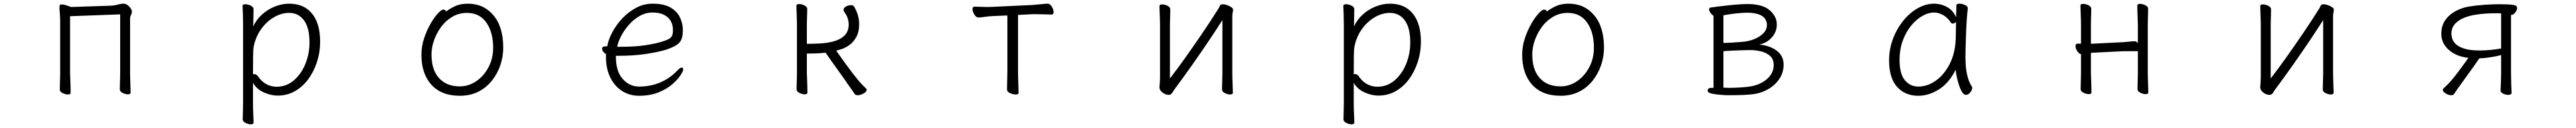

<svg xmlns="http://www.w3.org/2000/svg" viewBox="-20 -504 14040 695"><path d="M635 -426 362 -416V-106Q362 -100 363 -79Q364 -58 364.5 -35Q365 -12 365 0Q365 9 350 9Q337 9 321.5 1.5Q306 -6 306 -18Q306 -26 306.5 -44.5Q307 -63 307.5 -81Q308 -99 308 -106V-386Q308 -414 306 -433.5Q304 -453 304 -464Q304 -472 306 -476Q309 -480 316 -480Q325 -480 337 -476.5Q349 -473 358 -469.5Q367 -466 367 -466L582 -473Q605 -474 622 -479Q639 -484 655 -484Q669 -484 684 -468.5Q699 -453 699 -442Q699 -432 694 -422.5Q689 -413 689 -402V-107Q689 -101 689.5 -80Q690 -59 691 -36Q692 -13 692 -1Q692 8 677 8Q664 8 648.5 0.5Q633 -7 633 -19Q633 -27 633.5 -45.5Q634 -64 634.5 -82Q635 -100 635 -107Z M1305 -368Q1305 -399 1304 -427Q1303 -455 1302 -472Q1302 -481 1317 -481Q1331 -481 1346.5 -473.5Q1362 -466 1362 -454Q1362 -448 1361.5 -433Q1361 -418 1361 -401Q1361 -384 1360.5 -372Q1360 -360 1360 -360Q1377 -397 1408 -425Q1439 -453 1478 -468.5Q1517 -484 1556 -484Q1637 -484 1681 -430Q1725 -376 1725 -278Q1725 -221 1708 -168.5Q1691 -116 1660.5 -74.5Q1630 -33 1587.5 -9Q1545 15 1494 15Q1456 15 1417.5 -2.5Q1379 -20 1359 -54V56Q1359 87 1360.5 116Q1362 145 1362 162Q1362 171 1347 171Q1334 171 1318.5 163.5Q1303 156 1303 144Q1303 132 1304 106.5Q1305 81 1305 55ZM1359 -100Q1363 -102 1366 -102Q1371 -102 1377 -98.5Q1383 -95 1388 -87Q1408 -59 1434 -46Q1460 -33 1487 -33Q1541 -33 1581.5 -67.5Q1622 -102 1644.5 -157Q1667 -212 1667 -273Q1667 -353 1637 -393.5Q1607 -434 1556 -434Q1514 -434 1473.5 -410.5Q1433 -387 1403.5 -346Q1374 -305 1363 -252Q1360 -239 1359.5 -195Q1359 -151 1359 -100Z M2412 -442Q2432 -457 2460.5 -470.5Q2489 -484 2531 -484Q2616 -484 2669.5 -421Q2723 -358 2723 -245Q2723 -197 2707.5 -151Q2692 -105 2662 -67Q2632 -29 2588 -6.5Q2544 16 2486 16Q2386 16 2331.5 -44Q2277 -104 2277 -207Q2277 -252 2291.5 -295.5Q2306 -339 2326.5 -374.5Q2347 -410 2366.5 -431Q2386 -452 2396 -452Q2407 -452 2412 -442ZM2486 -35Q2535 -35 2576.5 -63.5Q2618 -92 2643 -139.5Q2668 -187 2668 -245Q2668 -329 2631 -381.5Q2594 -434 2525 -434Q2483 -434 2447.5 -414Q2412 -394 2386.5 -360.5Q2361 -327 2346.5 -287Q2332 -247 2332 -208Q2332 -125 2373 -80Q2414 -35 2486 -35Z M3337 -201V-198Q3337 -116 3374.5 -75Q3412 -34 3463 -34Q3528 -34 3581.5 -57.5Q3635 -81 3675 -124Q3687 -137 3696 -137Q3704 -137 3704 -127Q3704 -118 3689 -95Q3674 -72 3644.5 -46.5Q3615 -21 3569.5 -2.5Q3524 16 3463 16Q3412 16 3371.5 -9.5Q3331 -35 3307 -82.5Q3283 -130 3283 -195V-210Q3262 -224 3262 -240Q3262 -252 3279 -252Q3281 -252 3285.5 -252.5Q3290 -253 3290 -253Q3296 -289 3317.5 -329Q3339 -369 3372 -404Q3405 -439 3447 -461.5Q3489 -484 3538 -484Q3599 -484 3635 -463Q3671 -442 3686.5 -409Q3702 -376 3702 -340Q3702 -311 3695 -292Q3688 -273 3667.5 -259.5Q3647 -246 3607 -233Q3562 -220 3497 -210.5Q3432 -201 3349 -201ZM3365 -250Q3441 -250 3494.5 -258Q3548 -266 3582 -276Q3613 -285 3626.5 -293Q3640 -301 3644 -312Q3648 -323 3648 -341Q3648 -385 3619 -410.5Q3590 -436 3537 -436Q3500 -436 3467 -417.5Q3434 -399 3408.5 -370Q3383 -341 3366 -309Q3349 -277 3344 -250Z M4324 -366Q4324 -376 4323.5 -397Q4323 -418 4322 -440Q4321 -462 4321 -473Q4321 -482 4336 -482Q4350 -482 4365 -474.5Q4380 -467 4380 -455Q4380 -447 4379.5 -430.5Q4379 -414 4378.5 -396Q4378 -378 4378 -366V-266Q4410 -266 4449.5 -268Q4489 -270 4524.5 -279.5Q4560 -289 4583 -311Q4606 -333 4606 -372Q4606 -387 4601 -403.5Q4596 -420 4584 -436Q4578 -444 4578 -450Q4578 -462 4591.5 -469Q4605 -476 4618 -476Q4631 -476 4635 -469Q4650 -444 4656.5 -420Q4663 -396 4663 -374Q4663 -330 4647 -302Q4631 -274 4608.5 -258.5Q4586 -243 4566 -237Q4546 -231 4538 -229Q4595 -148 4628.5 -105Q4662 -62 4679 -45Q4696 -28 4700 -24Q4704 -21 4704 -16Q4704 -6 4687 3.5Q4670 13 4655 13Q4644 13 4639 7Q4631 -5 4621 -19.5Q4611 -34 4602 -46Q4579 -80 4546.5 -124.5Q4514 -169 4480 -218Q4455 -215 4429 -214Q4403 -213 4378 -213V-107Q4378 -101 4379 -80Q4380 -59 4380.5 -36Q4381 -13 4381 -1Q4381 8 4366 8Q4353 8 4337.5 0.5Q4322 -7 4322 -19Q4322 -27 4322.5 -45.5Q4323 -64 4323.5 -82Q4324 -100 4324 -107Z M5471 -420 5396 -417Q5372 -416 5348 -412.5Q5324 -409 5313 -409Q5301 -409 5291 -425Q5281 -441 5281 -454Q5281 -468 5292 -468Q5300 -468 5320.5 -467Q5341 -466 5364 -466Q5372 -466 5380 -466.5Q5388 -467 5395 -467L5608 -477Q5633 -479 5657 -481.5Q5681 -484 5691 -484Q5703 -484 5713 -468Q5723 -452 5723 -439Q5723 -425 5712 -425Q5703 -425 5677.5 -426Q5652 -427 5626 -427H5609L5529 -423V-115Q5529 -109 5529.5 -86Q5530 -63 5531 -38Q5532 -13 5532 0Q5532 9 5516 9Q5502 9 5485.5 1.5Q5469 -6 5469 -18Q5469 -26 5469.5 -46.5Q5470 -67 5470.5 -87.5Q5471 -108 5471 -115Z M6643 -395Q6610 -343 6566 -278Q6522 -213 6475.5 -147.5Q6429 -82 6387 -26Q6378 -14 6370.5 -1.5Q6363 11 6351 11Q6332 11 6316 -2Q6300 -15 6300 -29V-31Q6301 -40 6302 -57Q6303 -74 6303 -86V-364Q6303 -374 6302.5 -395Q6302 -416 6301 -438Q6300 -460 6300 -471Q6300 -480 6315 -480Q6329 -480 6344 -472.5Q6359 -465 6359 -453Q6359 -445 6358.5 -428.5Q6358 -412 6357.5 -394Q6357 -376 6357 -364V-78Q6396 -128 6441 -191Q6486 -254 6532.5 -322Q6579 -390 6620 -455Q6625 -463 6629 -472Q6633 -481 6646 -481Q6655 -481 6668 -476.5Q6681 -472 6691 -465.5Q6701 -459 6701 -452Q6701 -442 6699 -435.5Q6697 -429 6697 -415V-106Q6697 -100 6697.5 -79Q6698 -58 6699 -35Q6700 -12 6700 0Q6700 9 6685 9Q6672 9 6656.5 1.5Q6641 -6 6641 -18Q6641 -26 6641.5 -44.5Q6642 -63 6642.5 -81Q6643 -99 6643 -106Z M7305 -368Q7305 -399 7304 -427Q7303 -455 7302 -472Q7302 -481 7317 -481Q7331 -481 7346.5 -473.5Q7362 -466 7362 -454Q7362 -448 7361.5 -433Q7361 -418 7361 -401Q7361 -384 7360.5 -372Q7360 -360 7360 -360Q7377 -397 7408 -425Q7439 -453 7478 -468.5Q7517 -484 7556 -484Q7637 -484 7681 -430Q7725 -376 7725 -278Q7725 -221 7708 -168.5Q7691 -116 7660.5 -74.5Q7630 -33 7587.5 -9Q7545 15 7494 15Q7456 15 7417.5 -2.5Q7379 -20 7359 -54V56Q7359 87 7360.5 116Q7362 145 7362 162Q7362 171 7347 171Q7334 171 7318.5 163.5Q7303 156 7303 144Q7303 132 7304 106.5Q7305 81 7305 55ZM7359 -100Q7363 -102 7366 -102Q7371 -102 7377 -98.5Q7383 -95 7388 -87Q7408 -59 7434 -46Q7460 -33 7487 -33Q7541 -33 7581.5 -67.5Q7622 -102 7644.5 -157Q7667 -212 7667 -273Q7667 -353 7637 -393.5Q7607 -434 7556 -434Q7514 -434 7473.5 -410.5Q7433 -387 7403.5 -346Q7374 -305 7363 -252Q7360 -239 7359.5 -195Q7359 -151 7359 -100Z M8412 -442Q8432 -457 8460.5 -470.5Q8489 -484 8531 -484Q8616 -484 8669.5 -421Q8723 -358 8723 -245Q8723 -197 8707.5 -151Q8692 -105 8662 -67Q8632 -29 8588 -6.5Q8544 16 8486 16Q8386 16 8331.5 -44Q8277 -104 8277 -207Q8277 -252 8291.5 -295.5Q8306 -339 8326.5 -374.5Q8347 -410 8366.5 -431Q8386 -452 8396 -452Q8407 -452 8412 -442ZM8486 -35Q8535 -35 8576.5 -63.5Q8618 -92 8643 -139.5Q8668 -187 8668 -245Q8668 -329 8631 -381.5Q8594 -434 8525 -434Q8483 -434 8447.5 -414Q8412 -394 8386.5 -360.5Q8361 -327 8346.5 -287Q8332 -247 8332 -208Q8332 -125 8373 -80Q8414 -35 8486 -35Z M9388 13Q9339 10 9313.5 5Q9288 0 9288 -12Q9288 -27 9309 -27H9320V-418Q9312 -423 9304 -433.5Q9296 -444 9296 -453Q9296 -462 9304 -463Q9315 -465 9340 -468Q9365 -471 9396 -474.5Q9427 -478 9456.5 -480Q9486 -482 9506 -482Q9587 -482 9626 -448.5Q9665 -415 9665 -371Q9665 -331 9637.5 -300.5Q9610 -270 9569 -262Q9626 -257 9664 -229Q9702 -201 9702 -153Q9702 -111 9680 -77.5Q9658 -44 9622.5 -22.5Q9587 -1 9546 6Q9519 10 9482.5 11.5Q9446 13 9416 13ZM9374 -271Q9392 -271 9418 -272.5Q9444 -274 9468 -276Q9492 -278 9502 -280Q9529 -285 9554 -297Q9579 -309 9595 -327Q9611 -345 9611 -367Q9611 -435 9501 -435Q9488 -435 9463 -433Q9438 -431 9413.5 -427.5Q9389 -424 9374 -421ZM9513 -232Q9496 -232 9470.5 -231Q9445 -230 9419 -229Q9393 -228 9374 -226V-28Q9381 -28 9389 -27.5Q9397 -27 9406 -27Q9437 -27 9473.5 -29.5Q9510 -32 9533 -37Q9583 -48 9615.5 -78.5Q9648 -109 9648 -151Q9648 -184 9627 -201.5Q9606 -219 9577 -225.5Q9548 -232 9524 -232Z M10706 -457Q10703 -435 10700.5 -398.5Q10698 -362 10696.5 -321.5Q10695 -281 10694 -246Q10693 -211 10693 -193Q10693 -180 10694.5 -152.5Q10696 -125 10703.5 -93Q10711 -61 10728 -34Q10730 -30 10730 -27Q10730 -16 10719.5 -2.5Q10709 11 10695 11Q10685 11 10675.5 -3.5Q10666 -18 10658.5 -40.5Q10651 -63 10646 -86Q10641 -109 10640 -126Q10604 -53 10548.5 -18.5Q10493 16 10436 16Q10364 16 10320.5 -32.5Q10277 -81 10277 -175Q10277 -238 10298.5 -294Q10320 -350 10355.5 -393Q10391 -436 10434.5 -460Q10478 -484 10522 -484Q10559 -484 10592.5 -466Q10626 -448 10642 -410Q10643 -433 10643.5 -450.5Q10644 -468 10644 -475Q10644 -484 10661 -484Q10675 -484 10690.5 -477Q10706 -470 10706 -459ZM10642 -386Q10640 -382 10634.5 -379Q10629 -376 10624 -376Q10618 -376 10615 -380Q10596 -409 10571 -422.5Q10546 -436 10523 -436Q10490 -436 10456.5 -416.5Q10423 -397 10395 -362Q10367 -327 10350.5 -280.5Q10334 -234 10334 -180Q10334 -103 10363 -68.5Q10392 -34 10436 -34Q10486 -34 10531.5 -66Q10577 -98 10607 -156Q10637 -214 10640 -291Q10641 -306 10641 -333.5Q10641 -361 10642 -386Z M11633 -226H11554L11392 -218Q11388 -218 11384.5 -217.5Q11381 -217 11377 -217V-108Q11377 -102 11378 -81Q11379 -60 11379.5 -37Q11380 -14 11380 -2Q11380 7 11365 7Q11352 7 11336.5 -0.5Q11321 -8 11321 -20Q11321 -28 11321.5 -46.5Q11322 -65 11322.5 -83Q11323 -101 11323 -108V-210Q11312 -212 11302.5 -226.5Q11293 -241 11293 -253Q11293 -267 11305 -267H11323V-367Q11323 -377 11322.5 -398Q11322 -419 11321 -441Q11320 -463 11320 -474Q11320 -483 11335 -483Q11349 -483 11364 -475.5Q11379 -468 11379 -456Q11379 -448 11378.5 -431.5Q11378 -415 11377.5 -397Q11377 -379 11377 -367V-266Q11381 -267 11384.5 -267Q11388 -267 11391 -267L11553 -275Q11568 -276 11586.5 -278Q11605 -280 11615 -280Q11625 -280 11633 -270V-367Q11633 -377 11632 -398Q11631 -419 11630.5 -441Q11630 -463 11630 -474Q11630 -483 11645 -483Q11659 -483 11674 -475.5Q11689 -468 11689 -456Q11689 -448 11688.5 -431.5Q11688 -415 11687.5 -397Q11687 -379 11687 -367V-108Q11687 -102 11687.5 -81Q11688 -60 11689 -37Q11690 -14 11690 -2Q11690 7 11675 7Q11662 7 11646.5 -0.5Q11631 -8 11631 -20Q11631 -28 11631.5 -46.5Q11632 -65 11632.5 -83Q11633 -101 11633 -108Z M12643 -395Q12610 -343 12566 -278Q12522 -213 12475.5 -147.5Q12429 -82 12387 -26Q12378 -14 12370.5 -1.5Q12363 11 12351 11Q12332 11 12316 -2Q12300 -15 12300 -29V-31Q12301 -40 12302 -57Q12303 -74 12303 -86V-364Q12303 -374 12302.5 -395Q12302 -416 12301 -438Q12300 -460 12300 -471Q12300 -480 12315 -480Q12329 -480 12344 -472.5Q12359 -465 12359 -453Q12359 -445 12358.5 -428.5Q12358 -412 12357.5 -394Q12357 -376 12357 -364V-78Q12396 -128 12441 -191Q12486 -254 12532.5 -322Q12579 -390 12620 -455Q12625 -463 12629 -472Q12633 -481 12646 -481Q12655 -481 12668 -476.5Q12681 -472 12691 -465.5Q12701 -459 12701 -452Q12701 -442 12699 -435.5Q12697 -429 12697 -415V-106Q12697 -100 12697.5 -79Q12698 -58 12699 -35Q12700 -12 12700 0Q12700 9 12685 9Q12672 9 12656.5 1.5Q12641 -6 12641 -18Q12641 -26 12641.5 -44.5Q12642 -63 12642.5 -81Q12643 -99 12643 -106Z M13610 -13Q13611 -35 13612 -63Q13613 -91 13613 -106V-205Q13571 -194 13522 -189L13494 -187Q13466 -146 13441 -112Q13416 -78 13393 -46Q13384 -34 13374 -19.5Q13364 -5 13356 7Q13352 13 13341 13Q13327 13 13311 3.5Q13295 -6 13295 -16Q13295 -20 13299 -24Q13317 -40 13334.5 -59Q13352 -78 13375.5 -109Q13399 -140 13435 -190Q13368 -197 13327.5 -233.5Q13287 -270 13287 -320Q13287 -364 13308.5 -394.5Q13330 -425 13365.5 -444Q13401 -463 13441 -469Q13478 -475 13521.5 -478Q13565 -481 13599 -481Q13649 -481 13670 -478.5Q13691 -476 13695.5 -471.5Q13700 -467 13700 -460Q13700 -449 13690 -436Q13680 -423 13668 -423H13667V-106Q13667 -81 13668 -49Q13669 -17 13670 0Q13670 11 13651 11Q13638 11 13624 4.5Q13610 -2 13610 -12ZM13613 -431Q13605 -432 13596.5 -432Q13588 -432 13579 -432Q13561 -432 13532 -430.5Q13503 -429 13470 -423.5Q13437 -418 13408 -406Q13379 -394 13360.5 -373Q13342 -352 13342 -320Q13342 -311 13346 -296Q13350 -281 13364.5 -266Q13379 -251 13410.5 -240.5Q13442 -230 13497 -230Q13555 -230 13613 -241Z"/></svg>

Font: Moon Stars Kai T Light
Style: Regular
Weight: 300
Designer: GuiWonder
Version: Version 1.101